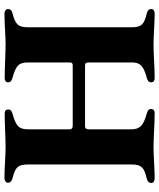

<svg xmlns="http://www.w3.org/2000/svg" viewBox="52 -746 698 841"><g transform="rotate(-90 400.5 -326.0)"><path d="M19 -11C19 -2 29 3 39 3C80 3 136 -2 177 -2C217 -2 281 3 325 3C336 3 343 -2 343 -12C343 -24 336 -28 322 -32C271 -46 254 -62 254 -99V-286C254 -296 258 -302 268 -302H535C544 -302 547 -296 547 -285V-98C547 -60 532 -46 481 -32C467 -28 460 -24 460 -12C460 -2 467 3 478 3C523 3 585 -2 625 -2C665 -2 721 3 762 3C771 3 781 -2 781 -11C781 -23 774 -29 760 -32C714 -43 701 -55 701 -98V-551C701 -593 712 -607 760 -619C774 -622 781 -629 781 -640C781 -649 771 -655 761 -655C715 -655 666 -650 627 -650C587 -650 523 -654 479 -654C467 -654 460 -649 460 -639C460 -627 468 -623 482 -619C536 -604 547 -590 547 -550V-370C547 -359 543 -356 534 -356H270C261 -356 254 -359 254 -370V-550C254 -590 266 -604 320 -619C334 -623 341 -627 341 -639C341 -649 335 -654 323 -654C279 -654 216 -650 177 -650C137 -650 86 -655 40 -655C30 -655 20 -649 20 -640C20 -629 28 -622 42 -619C89 -607 100 -595 100 -551V-97C100 -55 86 -43 40 -32C26 -29 19 -23 19 -11Z"/></g></svg>

Font: EB Garamond
Style: Bold
Weight: 700
Designer: Georg Duffner and Octavio Pardo
Foundry: Georg Duffner
Version: Version 1.000;PS 001.000;hotconv 1.0.88;makeotf.lib2.5.64775